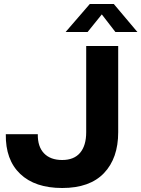

<svg xmlns="http://www.w3.org/2000/svg" viewBox="-20 -930 707 960"><path d="M291 10Q155 10 81 -60.5Q7 -131 9 -259H169Q168 -197 200 -163.5Q232 -130 291 -130Q350 -130 380.5 -166Q411 -202 411 -269V-700H571V-269Q571 -139 500 -64.5Q429 10 291 10ZM667 -770H557L489 -858L418 -770H308L429 -910H549Z"/></svg>

Font: Goli Bold
Style: Regular
Weight: 700
Designer: jaikishan Patel
Foundry: MagicType
Version: Version 1.000